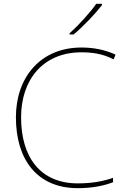

<svg xmlns="http://www.w3.org/2000/svg" viewBox="-20 -972 654 1002"><path d="M512 -945V-952H482C453 -909 388 -838 343 -798V-792H364C417 -836 477 -900 512 -945ZM405 -699C460 -699 516 -692 573 -662L583 -687C528 -712 470 -724 405 -724C191 -724 63 -568 63 -360C63 -139 174 10 386 10C465 10 526 -4 570 -21V-44C522 -27 463 -15 386 -15C189 -15 90 -153 90 -360C90 -555 204 -699 405 -699Z"/></svg>

Font: Noto Kufi Arabic Thin
Style: Regular
Weight: 100
Designer: Monotype Design Team, David Williams, Khaled Hosny
Foundry: Google LLC
Version: Version 2.109